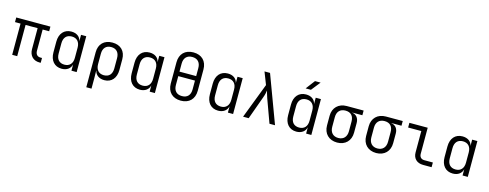

<svg xmlns="http://www.w3.org/2000/svg" viewBox="-27 -1725 7253 2845"><g transform="rotate(15 3600.0 -302.5)"><path d="M552 5V-69H527C481 -69 452 -99 452 -154V-479H552V-550H28V-479H113V0H190V-479H375V-158C375 -59 436 5 531 5Z M1022 -453C1008 -520 953 -560 873 -560C763 -560 694 -482 694 -357V-194C694 -69 762 10 873 10C952 10 1008 -31 1022 -97V0H1102V-550H1022ZM898 -59C818 -59 773 -109 773 -197V-353C773 -441 818 -491 898 -491C976 -491 1022 -440 1022 -353V-197C1022 -110 976 -59 898 -59Z M1503 -560C1376 -560 1298 -483 1298 -357V180H1378V15L1376 -97H1378C1392 -31 1448 10 1527 10C1637 10 1706 -69 1706 -194V-357C1706 -483 1629 -560 1503 -560ZM1627 -197C1627 -109 1582 -59 1502 -59C1424 -59 1378 -110 1378 -197V-353C1377 -441 1423 -491 1502 -491C1582 -491 1627 -441 1627 -353Z M2222 -453C2208 -520 2153 -560 2073 -560C1963 -560 1894 -482 1894 -357V-194C1894 -69 1962 10 2073 10C2152 10 2208 -31 2222 -97V0H2302V-550H2222ZM2098 -59C2018 -59 1973 -109 1973 -197V-353C1973 -441 2018 -491 2098 -491C2176 -491 2222 -440 2222 -353V-197C2222 -110 2176 -59 2098 -59Z M2700 10C2828 10 2907 -69 2907 -197V-523C2907 -651 2828 -730 2700 -730C2572 -730 2493 -651 2493 -523V-197C2493 -69 2572 10 2700 10ZM2572 -523C2572 -611 2619 -660 2700 -660C2781 -660 2828 -611 2828 -523V-401H2572ZM2700 -60C2618 -60 2572 -109 2572 -197V-332H2828V-197C2828 -109 2782 -60 2700 -60Z M3422 -453C3408 -520 3353 -560 3273 -560C3163 -560 3094 -482 3094 -357V-194C3094 -69 3162 10 3273 10C3352 10 3408 -31 3422 -97V0H3502V-550H3422ZM3298 -59C3218 -59 3173 -109 3173 -197V-353C3173 -441 3218 -491 3298 -491C3376 -491 3422 -440 3422 -353V-197C3422 -110 3376 -59 3298 -59Z M3741 0 3870 -357C3887 -402 3895 -445 3897 -467C3904 -445 3913 -402 3930 -357L4060 0H4145L3873 -730H3788L3862 -540L3655 0Z M4548 -785 4442 -645H4523L4634 -785ZM4622 -453C4608 -520 4553 -560 4473 -560C4363 -560 4294 -482 4294 -357V-194C4294 -69 4362 10 4473 10C4552 10 4608 -31 4622 -97V0H4702V-550H4622ZM4498 -59C4418 -59 4373 -109 4373 -197V-353C4373 -441 4418 -491 4498 -491C4576 -491 4622 -440 4622 -353V-197C4622 -110 4576 -59 4498 -59Z M5357 -550H5098C4973 -550 4890 -468 4890 -345V-197C4890 -72 4972 10 5098 10C5223 10 5305 -72 5305 -197V-345C5305 -418 5266 -467 5202 -476V-478H5357ZM5226 -197C5226 -112 5178 -60 5098 -60C5018 -60 4970 -112 4970 -197V-345C4970 -430 5018 -480 5098 -480C5183 -480 5226 -430 5226 -345Z M5957 -550H5698C5573 -550 5490 -468 5490 -345V-197C5490 -72 5572 10 5698 10C5823 10 5905 -72 5905 -197V-345C5905 -418 5866 -467 5802 -476V-478H5957ZM5826 -197C5826 -112 5778 -60 5698 -60C5618 -60 5570 -112 5570 -197V-345C5570 -430 5618 -480 5698 -480C5783 -480 5826 -430 5826 -345Z M6547 0V-72H6416C6369 -72 6340 -101 6340 -150V-550H6059V-478H6261V-150C6261 -58 6321 0 6416 0Z M7022 -453C7008 -520 6953 -560 6873 -560C6763 -560 6694 -482 6694 -357V-194C6694 -69 6762 10 6873 10C6952 10 7008 -31 7022 -97V0H7102V-550H7022ZM6898 -59C6818 -59 6773 -109 6773 -197V-353C6773 -441 6818 -491 6898 -491C6976 -491 7022 -440 7022 -353V-197C7022 -110 6976 -59 6898 -59Z"/></g></svg>

Font: Tekne LDO Light
Style: Regular
Weight: 300
Monospace: yes
Designer: Alessio Laiso, Mario Rullo, Paolo Rosset
Foundry: Alessio Laiso
Version: Version 1.000;hotconv 1.0.109;makeotfexe 2.5.65596